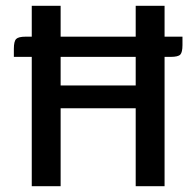

<svg xmlns="http://www.w3.org/2000/svg" viewBox="-20 -645 680 665"><path d="M190 0H90V-625H190ZM450 -625H550V0H450ZM466 -270H174V-349H466ZM28 -476Q28 -502 36 -510Q44 -518 69 -518H612V-489Q612 -464 604.5 -456Q597 -448 571 -448H28Z"/></svg>

Font: Changa
Style: Regular
Weight: 400
Designer: Eduardo Rodriguez Tunni
Foundry: Eduardo Rodriguez Tunni
Version: Version 3.003